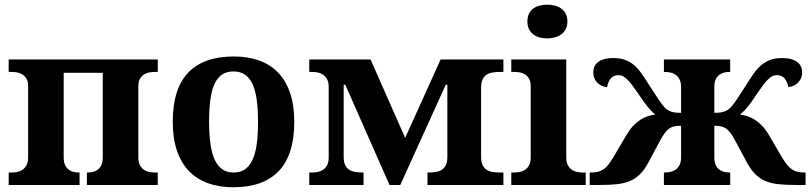

<svg xmlns="http://www.w3.org/2000/svg" viewBox="-20 -790 3460 820"><path d="M653.8 -53.2V0H351.1V-53.2H353Q363.3 -53.2 374.8 -55.4Q386.2 -57.6 396 -64.5Q405.8 -71.3 412.4 -84Q418.9 -96.7 418.9 -118.2V-479H252V-118.2Q252 -96.7 258.5 -84Q265.1 -71.3 274.9 -64.5Q284.7 -57.6 296.1 -55.4Q307.6 -53.2 317.9 -53.2H319.8V0H17.1V-53.2H28.8Q40 -53.2 52.5 -55.4Q64.9 -57.6 75.4 -64.5Q85.9 -71.3 93 -84Q100.1 -96.7 100.1 -118.2V-421.9Q100.1 -441.9 93 -453.9Q85.9 -465.8 75.2 -472.4Q64.5 -479 52 -481Q39.6 -482.9 28.8 -482.9H17.1V-536.1H653.8V-482.9H642.1Q631.3 -482.9 618.9 -481Q606.4 -479 595.7 -472.4Q585 -465.8 577.9 -453.9Q570.8 -441.9 570.8 -421.9V-118.2Q570.8 -96.7 577.9 -84Q585 -71.3 595.5 -64.5Q606 -57.6 618.7 -55.4Q631.3 -53.2 642.1 -53.2Z M1236.8 -270Q1236.8 -128.9 1170.7 -59.6Q1104.5 9.8 976.1 9.8Q916 9.8 868.2 -7.6Q820.3 -24.9 786.9 -59.6Q753.4 -94.2 735.6 -147Q717.8 -199.7 717.8 -270Q717.8 -411.1 783.9 -480Q850.1 -548.8 979 -548.8Q1039.1 -548.8 1086.7 -531.7Q1134.3 -514.6 1167.7 -480Q1201.2 -445.3 1219 -392.8Q1236.8 -340.3 1236.8 -270ZM873 -270Q873 -216.8 878.7 -176.3Q884.3 -135.7 896.7 -108.4Q909.2 -81.1 929.2 -67.1Q949.2 -53.2 978 -53.2Q1006.8 -53.2 1026.6 -67.1Q1046.4 -81.1 1058.8 -108.4Q1071.3 -135.7 1076.7 -176.3Q1082 -216.8 1082 -270Q1082 -323.7 1076.4 -364Q1070.8 -404.3 1058.3 -431.2Q1045.9 -458 1025.9 -471.4Q1005.9 -484.9 977.1 -484.9Q948.2 -484.9 928.2 -471.4Q908.2 -458 896 -431.2Q883.8 -404.3 878.4 -364Q873 -323.7 873 -270Z M1300.8 0V-53.2H1312.5Q1323.7 -53.2 1336.2 -55.4Q1348.6 -57.6 1359.1 -64.5Q1369.6 -71.3 1376.7 -84Q1383.8 -96.7 1383.8 -118.2V-418Q1383.8 -439.5 1376.7 -452.1Q1369.6 -464.8 1359.1 -471.7Q1348.6 -478.5 1336.2 -480.7Q1323.7 -482.9 1312.5 -482.9H1300.8V-536.1H1562.5L1710.4 -201.2L1861.8 -536.1H2129.9V-482.9H2116.7Q2100.1 -482.9 2085.2 -480.7Q2070.3 -478.5 2059.1 -471.7Q2047.9 -464.8 2041.3 -451.4Q2034.7 -438 2034.7 -416V-120.1Q2034.7 -98.1 2041.3 -84.7Q2047.9 -71.3 2059.1 -64.5Q2070.3 -57.6 2085.2 -55.4Q2100.1 -53.2 2116.7 -53.2H2129.9V0H1805.7V-53.2H1808.6Q1825.2 -53.2 1840.1 -55.4Q1855 -57.6 1866.2 -64.5Q1877.4 -71.3 1884 -84.7Q1890.6 -98.1 1890.6 -120.1V-428.2H1883.8L1689.5 0H1643.6L1454.6 -428.2H1447.8V-120.1Q1447.8 -98.1 1454.3 -84.7Q1460.9 -71.3 1472.2 -64.5Q1483.4 -57.6 1498.3 -55.4Q1513.2 -53.2 1529.8 -53.2H1532.7V0Z M2232.4 -698.2Q2232.4 -717.3 2239 -731Q2245.6 -744.6 2257.1 -753.2Q2268.6 -761.7 2283.9 -765.9Q2299.3 -770 2317.4 -770Q2334.5 -770 2350.1 -765.9Q2365.7 -761.7 2377.4 -753.2Q2389.2 -744.6 2396.2 -731Q2403.3 -717.3 2403.3 -698.2Q2403.3 -679.7 2396.2 -666Q2389.2 -652.3 2377.4 -643.6Q2365.7 -634.8 2350.1 -630.4Q2334.5 -626 2317.4 -626Q2299.3 -626 2283.9 -630.4Q2268.6 -634.8 2257.1 -643.6Q2245.6 -652.3 2239 -666Q2232.4 -679.7 2232.4 -698.2ZM2175.3 -53.2Q2186.5 -53.2 2199 -55.4Q2211.4 -57.6 2221.9 -64.5Q2232.4 -71.3 2239.5 -84Q2246.6 -96.7 2246.6 -118.2V-421.9Q2246.6 -441.9 2239.5 -453.9Q2232.4 -465.8 2221.7 -472.4Q2210.9 -479 2198.5 -481Q2186 -482.9 2175.3 -482.9H2163.6V-536.1H2398.4V-118.2Q2398.4 -96.7 2405.5 -84Q2412.6 -71.3 2423.1 -64.5Q2433.6 -57.6 2446.3 -55.4Q2459 -53.2 2469.7 -53.2H2481.4V0H2163.6V-53.2Z M2815.4 -53.2H2817.4Q2828.6 -53.2 2841.1 -55.4Q2853.5 -57.6 2864 -64.5Q2874.5 -71.3 2881.6 -84Q2888.7 -96.7 2888.7 -118.2V-252.9Q2873 -252.9 2861.1 -250.7Q2849.1 -248.5 2839.1 -241.7Q2829.1 -234.9 2819.8 -222.7Q2810.5 -210.4 2799.3 -189.9L2748.5 -95.2Q2731.9 -64 2712.6 -45.2Q2693.4 -26.4 2668.9 -16.4Q2644.5 -6.3 2613 -3.2Q2581.5 0 2540.5 0H2498.5V-53.2H2501.5Q2518.6 -53.2 2531.5 -55.9Q2544.4 -58.6 2555.9 -65.9Q2567.4 -73.2 2577.9 -86.4Q2588.4 -99.6 2600.6 -120.1L2655.8 -213.9Q2668.9 -236.3 2683.6 -252Q2698.2 -267.6 2713.9 -277.8Q2729.5 -288.1 2745.8 -293.5Q2762.2 -298.8 2778.3 -300.8Q2770 -307.6 2762.2 -315.7Q2754.4 -323.7 2745.6 -334.5Q2736.8 -345.2 2726.6 -359.6Q2716.3 -374 2703.6 -393.1Q2689.9 -413.1 2679 -427.5Q2668 -441.9 2658.4 -451.2Q2648.9 -460.4 2640.1 -464.8Q2631.3 -469.2 2622.6 -469.2Q2600.6 -469.2 2588.6 -455.1Q2576.7 -440.9 2572.8 -418Q2560.5 -418.9 2549.8 -423.8Q2539.1 -428.7 2531 -436.8Q2522.9 -444.8 2518.3 -456.1Q2513.7 -467.3 2513.7 -481Q2513.7 -492.7 2517.8 -503.7Q2522 -514.6 2532 -523.2Q2542 -531.7 2558.3 -536.9Q2574.7 -542 2599.6 -542Q2629.4 -542 2650.6 -533.9Q2671.9 -525.9 2688.7 -511.2Q2705.6 -496.6 2720.2 -475.6Q2734.9 -454.6 2751.5 -428.2Q2776.4 -389.6 2792 -366Q2807.6 -342.3 2819.3 -330.1Q2830.6 -318.8 2845.7 -313.5Q2860.8 -308.1 2888.7 -308.1V-418Q2888.7 -439.5 2881.6 -452.1Q2874.5 -464.8 2864 -471.7Q2853.5 -478.5 2841.1 -480.7Q2828.6 -482.9 2817.4 -482.9H2815.4V-536.1H3098.6V-482.9H3096.7Q3086.4 -482.9 3075 -480.7Q3063.5 -478.5 3053.5 -471.7Q3043.5 -464.8 3037.1 -452.1Q3030.8 -439.5 3030.8 -418V-308.1Q3058.1 -308.1 3073.2 -313.5Q3088.4 -318.8 3099.6 -330.1Q3111.8 -342.3 3127.2 -366Q3142.6 -389.6 3167.5 -428.2Q3184.1 -454.6 3198.7 -475.6Q3213.4 -496.6 3230.5 -511.2Q3247.6 -525.9 3268.8 -533.9Q3290 -542 3319.3 -542Q3344.2 -542 3360.8 -536.9Q3377.4 -531.7 3387.5 -523.2Q3397.5 -514.6 3401.6 -503.7Q3405.8 -492.7 3405.8 -481Q3405.8 -467.3 3400.9 -456.1Q3396 -444.8 3387.9 -436.8Q3379.9 -428.7 3369.1 -423.8Q3358.4 -418.9 3346.7 -418Q3342.8 -440.9 3330.6 -455.1Q3318.4 -469.2 3296.4 -469.2Q3287.6 -469.2 3278.8 -464.8Q3270 -460.4 3260.5 -451.2Q3251 -441.9 3240 -427.5Q3229 -413.1 3215.3 -393.1Q3202.6 -374 3192.6 -359.6Q3182.6 -345.2 3173.8 -334.5Q3165 -323.7 3157 -315.7Q3148.9 -307.6 3140.6 -300.8Q3156.7 -298.8 3173.1 -293.5Q3189.5 -288.1 3205.1 -277.8Q3220.7 -267.6 3235.6 -252Q3250.5 -236.3 3263.7 -213.9L3318.4 -120.1Q3330.6 -99.6 3341.3 -86.4Q3352.1 -73.2 3363.3 -65.9Q3374.5 -58.6 3387.7 -55.9Q3400.9 -53.2 3417.5 -53.2H3420.4V0H3378.4Q3337.4 0 3305.9 -3.2Q3274.4 -6.3 3250 -16.4Q3225.6 -26.4 3206.5 -45.2Q3187.5 -64 3170.4 -95.2L3119.6 -189.9Q3108.9 -210.4 3099.4 -222.7Q3089.8 -234.9 3079.8 -241.7Q3069.8 -248.5 3058.1 -250.7Q3046.4 -252.9 3030.8 -252.9V-118.2Q3030.8 -96.7 3037.1 -84Q3043.5 -71.3 3053.5 -64.5Q3063.5 -57.6 3075 -55.4Q3086.4 -53.2 3096.7 -53.2H3098.6V0H2815.4Z"/></svg>

Font: Droid Serif
Style: Bold
Weight: 700
Designer: Monotype Design team
Foundry: Monotype Imaging Inc.
Version: Version 1.03